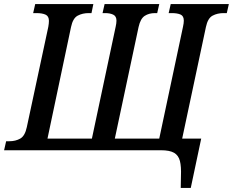

<svg xmlns="http://www.w3.org/2000/svg" viewBox="-47 -734 1138 938"><path d="M836 184 837 127Q839 80 832 52.5Q825 25 803.5 12.5Q782 0 739 0H-27L-17 -44H-1Q29 -44 52 -57Q75 -70 84 -113L189 -603Q192 -620 192 -632Q192 -655 175.5 -662.5Q159 -670 131 -670H115L125 -714H409L400 -670H386Q356 -670 332.5 -657.5Q309 -645 300 -602L185 -57H402L518 -603Q520 -612 521 -619.5Q522 -627 522 -633Q522 -655 506 -662.5Q490 -670 467 -670H454L464 -714H731L721 -670H710Q681 -670 660 -656.5Q639 -643 630 -602L514 -57H731L847 -603Q851 -621 851 -633Q851 -656 835 -663Q819 -670 792 -670H777L787 -714H1071L1061 -670H1045Q1015 -670 991.5 -657.5Q968 -645 959 -602L843 -57H936L885 184Z"/></svg>

Font: Noto Serif SemiCondensed Medium
Style: Italic
Weight: 500
Width: 4
Italic angle: -12°
Designer: Monotype Design Team
Foundry: Monotype Imaging Inc.
Version: Version 2.013